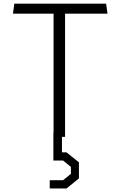

<svg xmlns="http://www.w3.org/2000/svg" viewBox="-20 -750 660 1052"><path d="M51 -675H273.5V-24H272.5V129.5H325.5L368.5 164.5V202.5L325.5 237.5H252.5V282.5H344.5L412.5 227.5V139.5L344 84.5H319.5V0H336.5V-675H569L561.5 -730H58.5Z"/></svg>

Font: Monaspace Krypton ExtraLight
Style: Regular
Weight: 200
Designer: Riley Cran & the Lettermatic Team
Foundry: Lettermatic
Version: Version 1.101 (Monaspace Krypton)